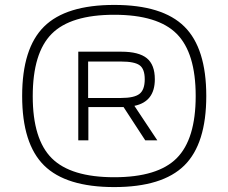

<svg xmlns="http://www.w3.org/2000/svg" viewBox="-20 -740 928 780"><path d="M159 -632Q248 -720 444 -720Q640 -720 729 -632Q818 -544 818 -350Q818 -156 729 -68Q640 20 444 20Q248 20 159 -68Q70 -156 70 -350Q70 -544 159 -632ZM444 -20Q621 -20 698 -97.5Q775 -175 775 -350Q775 -525 698 -602.5Q621 -680 444 -680Q267 -680 190 -602.5Q113 -525 113 -349Q113 -174 190.5 -97Q268 -20 444 -20ZM609 -418Q609 -327 526 -310L619 -170H570L482 -305H339V-170H298V-530H473Q544 -530 576.5 -503.5Q609 -477 609 -418ZM338 -490V-342H472Q525 -342 546.5 -358.5Q568 -375 568 -418Q568 -460 547 -475Q526 -490 472 -490Z"/></svg>

Font: Fivo Sans Light
Style: Regular
Weight: 300
Designer: Alexander Slobzheninov
Foundry: Alexander Slobzheninov
Version: 1.0